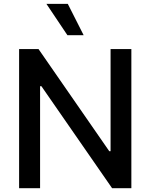

<svg xmlns="http://www.w3.org/2000/svg" viewBox="-20 -984 787 1004"><path d="M666.9 -727.3V0H566.1L196.4 -533.4H189.6V0H79.9V-727.3H181.5L551.5 -193.2H558.2V-727.3ZM332.4 -800.1 222.7 -963.8H334.5L417.3 -800.1Z"/></svg>

Font: InterMG Medium
Style: Regular
Weight: 500
Designer: Rasmus Andersson
Foundry: rsms
Version: Version 3.019;December 26, 2023;FontCreator 15.0.0.2955 64-b